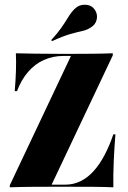

<svg xmlns="http://www.w3.org/2000/svg" viewBox="-20 -798 545 818"><path d="M21.8 0V-8.9L282.3 -559.7H250.8Q204.8 -559.7 166.5 -542.3Q128.2 -525 99.2 -491.1Q70.2 -457.3 52.4 -409.7H42.7Q46.8 -457.3 48 -497.6Q49.2 -537.9 47.6 -571Q79.8 -570.2 127 -569.4Q174.2 -568.5 245.2 -568.5H278.2Q321.8 -568.5 369.8 -569Q417.7 -569.4 460.5 -571V-562.1L200 -11.3H258.9Q293.5 -11.3 324.2 -26.6Q354.8 -41.9 380.2 -70.6Q405.6 -99.2 426.2 -138.7Q446.8 -178.2 462.9 -225.8H471.8Q466.9 -166.1 464.5 -109.3Q462.1 -52.4 462.9 0Q429.8 -1.6 381.9 -2Q333.9 -2.4 260.5 -2.4H206.5Q161.3 -2.4 112.9 -2Q64.5 -1.6 21.8 0ZM201.6 -622.6 198.4 -627.4Q224.2 -655.6 239.9 -677.8Q255.6 -700 265.7 -716.9Q275.8 -733.9 285.5 -746.4Q295.2 -758.9 308.1 -768.5Q325 -779.8 348.8 -777.4Q372.6 -775 385.5 -754Q396.8 -735.5 391.9 -714.5Q387.1 -693.5 367.7 -681.5Q350.8 -670.2 329.8 -665.7Q308.9 -661.3 279 -652.8Q249.2 -644.4 201.6 -622.6Z"/></svg>

Font: Playfair 144pt SemiCondensed Black
Style: Regular
Weight: 900
Width: 4
Designer: Claus Eggers Sørensen
Foundry: Claus Eggers Sørensen
Version: Version 2.203